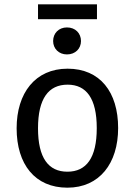

<svg xmlns="http://www.w3.org/2000/svg" viewBox="-20 -857 624 889"><path d="M292 12C441 12 527 -101 527 -264C527 -431 443 -539 293 -539C143 -539 57 -426 57 -263C57 -96 142 12 292 12ZM156 -263C156 -401 205 -465 293 -465C380 -465 428 -401 428 -264C428 -126 380 -62 292 -62C204 -62 156 -126 156 -263ZM156 -768H429V-837H156ZM226 -667C226 -632 252 -605 290 -605C329 -605 355 -632 355 -667C355 -703 329 -730 290 -730C252 -730 226 -703 226 -667Z"/></svg>

Font: FiraGO Unicode
Style: Regular
Weight: 400
Designer: bBox Type
Foundry: bBox Type GmbH
Version: Version 1.001;PS 001.001;hotconv 1.0.88;makeotf.lib2.5.64775